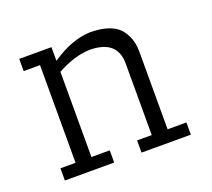

<svg xmlns="http://www.w3.org/2000/svg" viewBox="-93 -621 815 739"><g transform="rotate(-20 315.0 -251.5)"><path d="M50 -450V-500H182V-444Q264 -500 339 -503Q412 -503 450 -474Q467 -461 480.5 -433.5Q494 -406 494 -368V-50H571V0H369V-50H429V-343Q429 -440 315 -440Q253 -438 182 -399V-50H257V0H55V-50H117V-450Z"/></g></svg>

Font: Antic Slab
Style: Regular
Weight: 400
Designer: Santiago Orozco
Foundry: Santiago Orozco
Version: Version 001.002